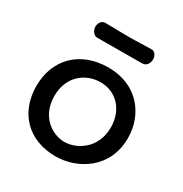

<svg xmlns="http://www.w3.org/2000/svg" viewBox="-155 -765 854 896"><g transform="rotate(30 272.0 -317.5)"><path d="M408 -646C376 -646 335 -643 280 -643C246 -643 178 -645 159 -645C136 -645 126 -624 126 -606C126 -588 140 -566 159 -566C206 -566 347 -567 400 -567C429 -567 436 -595 436 -609C436 -629 422 -646 408 -646ZM518 -231C518 -358 432 -472 276 -472C119 -472 26 -369 26 -230C26 -88 118 11 267 11C385 11 518 -69 518 -231ZM278 -394C364 -394 424 -327 424 -235C424 -120 334 -68 269 -68C203 -68 122 -121 122 -231C122 -336 196 -394 278 -394Z"/></g></svg>

Font: Life Savers
Style: ExtraBold
Weight: 800
Designer: Pablo Impallari, Rodrigo Fuenzalida, Brenda Gallo
Foundry: Pablo Impallari, Rodrigo Fuenzalida, Brenda Gallo
Version: Version 3.000